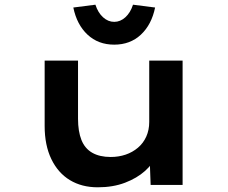

<svg xmlns="http://www.w3.org/2000/svg" viewBox="-20 -787 972 817"><path d="M396 10Q328 10 277.5 -20.5Q227 -51 198.5 -110Q170 -169 170 -251V-529H312V-282Q312 -228 326.5 -191.5Q341 -155 372.5 -137Q404 -119 451 -119Q485 -119 514.5 -129Q544 -139 567 -158.5Q590 -178 602.5 -206Q615 -234 615 -268V-529H757V0H621L617 -109L642 -121Q631 -90 597 -59.5Q563 -29 512 -9.5Q461 10 396 10ZM466 -597Q398 -597 352.5 -639.5Q307 -682 292 -755L386 -767Q397 -733 418.5 -713.5Q440 -694 466 -694Q492 -694 513.5 -713.5Q535 -733 546 -767L640 -755Q625 -682 579.5 -639.5Q534 -597 466 -597Z"/></svg>

Font: Lexend Tera SemiBold
Style: Regular
Weight: 600
Version: Version 1.007